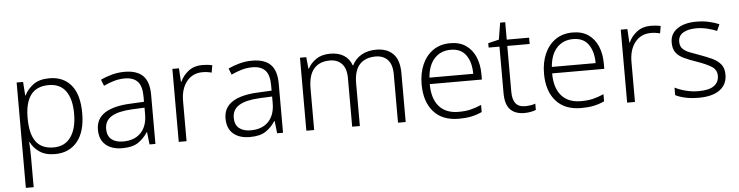

<svg xmlns="http://www.w3.org/2000/svg" viewBox="-51 -908 5367 1394"><g transform="rotate(-5 2633.0 -211.5)"><path d="M327 -542Q429 -542 486 -473Q543 -404 543 -269Q543 -134 483.5 -62Q424 10 321 10Q251 10 208 -20Q165 -50 145 -92H141Q143 -67 144 -37.5Q145 -8 145 17V236H88V-532H135L142 -433H145Q165 -476 209 -509Q253 -542 327 -542ZM319 -493Q230 -493 188 -437Q146 -381 145 -276V-266Q145 -152 186.5 -95.5Q228 -39 315 -39Q397 -39 440.5 -100.5Q484 -162 484 -270Q484 -377 442.5 -435Q401 -493 319 -493Z M875 -541Q965 -541 1009 -497Q1053 -453 1053 -358V0H1010L1000 -90H997Q968 -45 926.5 -17.5Q885 10 811 10Q734 10 690 -28.5Q646 -67 646 -139Q646 -219 711 -260.5Q776 -302 900 -307L997 -312V-349Q997 -427 965.5 -460Q934 -493 873 -493Q832 -493 794 -482Q756 -471 718 -453L700 -499Q738 -517 782.5 -529Q827 -541 875 -541ZM907 -265Q805 -260 755.5 -229.5Q706 -199 706 -139Q706 -89 736.5 -63.5Q767 -38 821 -38Q904 -38 950 -85.5Q996 -133 997 -217V-269Z M1442 -541Q1481 -541 1514 -533L1505 -480Q1473 -489 1439 -489Q1366 -489 1323 -435Q1280 -381 1280 -292V0H1223V-532H1271L1277 -433H1280Q1300 -478 1341 -509.5Q1382 -541 1442 -541Z M1805 -541Q1895 -541 1939 -497Q1983 -453 1983 -358V0H1940L1930 -90H1927Q1898 -45 1856.5 -17.5Q1815 10 1741 10Q1664 10 1620 -28.5Q1576 -67 1576 -139Q1576 -219 1641 -260.5Q1706 -302 1830 -307L1927 -312V-349Q1927 -427 1895.5 -460Q1864 -493 1803 -493Q1762 -493 1724 -482Q1686 -471 1648 -453L1630 -499Q1668 -517 1712.5 -529Q1757 -541 1805 -541ZM1837 -265Q1735 -260 1685.5 -229.5Q1636 -199 1636 -139Q1636 -89 1666.5 -63.5Q1697 -38 1751 -38Q1834 -38 1880 -85.5Q1926 -133 1927 -217V-269Z M2709 -542Q2788 -542 2832.5 -497Q2877 -452 2877 -355V0H2821V-353Q2821 -424 2788.5 -458.5Q2756 -493 2701 -493Q2625 -493 2584 -448.5Q2543 -404 2543 -311V0H2487V-353Q2487 -424 2454.5 -458.5Q2422 -493 2367 -493Q2291 -493 2250.5 -446Q2210 -399 2210 -302V0H2153V-532H2199L2207 -448H2211Q2231 -487 2271.5 -514.5Q2312 -542 2375 -542Q2433 -542 2473 -517Q2513 -492 2530 -443H2533Q2556 -490 2601.5 -516Q2647 -542 2709 -542Z M3249 -542Q3317 -542 3362.5 -510.5Q3408 -479 3431.5 -424Q3455 -369 3455 -298V-259H3075Q3075 -153 3124.5 -96.5Q3174 -40 3266 -40Q3315 -40 3352 -48.5Q3389 -57 3433 -76V-24Q3393 -6 3354 2Q3315 10 3264 10Q3144 10 3080 -63Q3016 -136 3016 -262Q3016 -343 3043.5 -406Q3071 -469 3123 -505.5Q3175 -542 3249 -542ZM3248 -494Q3175 -494 3129.5 -445Q3084 -396 3077 -306H3396Q3396 -390 3359.5 -442Q3323 -494 3248 -494Z M3749 -39Q3771 -39 3791 -42Q3811 -45 3826 -51V-5Q3811 1 3789 5.5Q3767 10 3742 10Q3675 10 3639 -27Q3603 -64 3603 -148V-486H3524V-518L3603 -537L3623 -659H3660V-532H3823V-486H3660V-151Q3660 -39 3749 -39Z M4141 -542Q4209 -542 4254.5 -510.5Q4300 -479 4323.5 -424Q4347 -369 4347 -298V-259H3967Q3967 -153 4016.5 -96.5Q4066 -40 4158 -40Q4207 -40 4244 -48.5Q4281 -57 4325 -76V-24Q4285 -6 4246 2Q4207 10 4156 10Q4036 10 3972 -63Q3908 -136 3908 -262Q3908 -343 3935.5 -406Q3963 -469 4015 -505.5Q4067 -542 4141 -542ZM4140 -494Q4067 -494 4021.5 -445Q3976 -396 3969 -306H4288Q4288 -390 4251.5 -442Q4215 -494 4140 -494Z M4710 -541Q4749 -541 4782 -533L4773 -480Q4741 -489 4707 -489Q4634 -489 4591 -435Q4548 -381 4548 -292V0H4491V-532H4539L4545 -433H4548Q4568 -478 4609 -509.5Q4650 -541 4710 -541Z M5220 -141Q5220 -69 5166 -29.5Q5112 10 5014 10Q4958 10 4915 0.5Q4872 -9 4843 -24V-79Q4878 -61 4923 -49.5Q4968 -38 5015 -38Q5093 -38 5128.5 -64.5Q5164 -91 5164 -137Q5164 -181 5127 -204.5Q5090 -228 5018 -253Q4968 -270 4930.5 -287.5Q4893 -305 4872 -332Q4851 -359 4851 -406Q4851 -470 4903 -506Q4955 -542 5042 -542Q5090 -542 5131.5 -533Q5173 -524 5208 -509L5187 -462Q5156 -475 5117 -484.5Q5078 -494 5039 -494Q4976 -494 4941 -472Q4906 -450 4906 -408Q4906 -376 4923 -357.5Q4940 -339 4972 -326Q5004 -313 5050 -297Q5098 -280 5136 -262Q5174 -244 5197 -216Q5220 -188 5220 -141Z"/></g></svg>

Font: Noto Traditional Nushu Light
Style: Regular
Weight: 300
Designer: LIU Zhao
Foundry: LiuZhao Studio
Version: Version 2.003; ttfautohint (v1.8.4.7-5d5b)